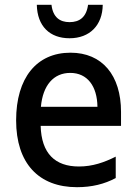

<svg xmlns="http://www.w3.org/2000/svg" viewBox="-20 -768 570 798"><path d="M269 -609C353 -609 406 -663 407 -748H346C339 -696 310 -676 269 -676C229 -676 200 -696 194 -748H133C135 -659 187 -609 269 -609ZM300 10C362 10 414 -3 461 -28V-117C413 -93 365 -76 308 -76C209 -76 152 -130 149 -245H483V-303C483 -455 405 -549 273 -549C132 -549 47 -444 47 -268C47 -89 141 10 300 10ZM385 -324H150C158 -414 203 -465 272 -465C343 -465 384 -410 385 -324Z"/></svg>

Font: Noto Sans Mono Condensed Medium
Style: Regular
Weight: 500
Width: 3
Designer: Monotype Design Team
Foundry: Monotype Imaging Inc.
Version: Version 2.014